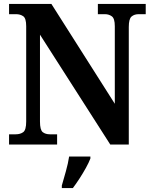

<svg xmlns="http://www.w3.org/2000/svg" viewBox="-20 -734 775 975"><path d="M26 0V-52H60Q83 -52 98 -63Q113 -74 113 -117V-601Q113 -641 98 -651.5Q83 -662 62 -662H26V-714H241L563 -207V-601Q563 -640 548 -651Q533 -662 513 -662H477V-714H720V-662H684Q662 -662 648 -650Q634 -638 634 -597V0H540L183 -558V-117Q183 -74 197 -63Q211 -52 233 -52H270V0ZM294 208Q303 177 314.5 136Q326 95 331 61H439V71Q431 92 416 119Q401 146 383.5 173Q366 200 350 221H294Z"/></svg>

Font: Noto Serif Tamil SemiCondensed
Style: Bold Italic
Weight: 700
Width: 4
Italic angle: -12°
Designer: Indian Type Foundry, Tom Grace, and the Monotype Design Team
Foundry: Monotype Imaging Inc.
Version: Version 2.003; ttfautohint (v1.8.4.7-5d5b)